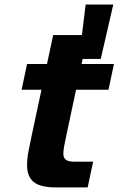

<svg xmlns="http://www.w3.org/2000/svg" viewBox="-20 -814 515 834"><path d="M323.2 -558 352 -794.2H472L417.6 -558ZM221.8 0Q154.4 0 126 -23.8Q97.6 -47.6 97.6 -95.6Q97.6 -125.8 104.6 -161.3Q111.6 -196.8 119.6 -234.4L211 -661.8H361L268.8 -228.8Q263.6 -204.8 259.4 -182.8Q255.2 -160.8 255.2 -145.6Q255.2 -128.4 266.3 -120.1Q277.4 -111.8 300.2 -111.8H384.6L360.8 0ZM73.8 -424.2 97.6 -536H475L451.2 -424.2Z"/></svg>

Font: Geist
Style: Italic
Weight: 400
Italic angle: -12°
Designer: Basement.studio, Andrés Briganti, Mateo Zaragoza
Foundry: Basement.studio, Vercel, Andrés Briganti, Guido Ferreyra, Mateo Zaragoza
Version: Version 1.500